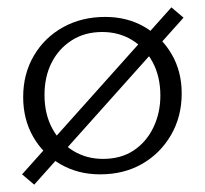

<svg xmlns="http://www.w3.org/2000/svg" viewBox="-20 -466 557 522"><path d="M252 8Q192 8 144.5 -19.5Q97 -47 70 -94.5Q43 -142 43 -202Q43 -265 72 -314.5Q101 -364 151.5 -392Q202 -420 266 -420Q326 -420 372.5 -393Q419 -366 446.5 -319Q474 -272 474 -212Q474 -149 445 -99Q416 -49 366.5 -20.5Q317 8 252 8ZM260 -34Q309 -34 343.5 -57Q378 -80 397 -119.5Q416 -159 416 -206Q416 -258 395 -297Q374 -336 338.5 -357.5Q303 -379 258 -379Q210 -379 174.5 -356Q139 -333 120 -295Q101 -257 101 -208Q101 -156 122 -117Q143 -78 179 -56Q215 -34 260 -34ZM73 36 40 8 446 -446 479 -418Z"/></svg>

Font: Ysabeau Office Light
Style: Regular
Weight: 300
Designer: Christian Thalmann (Catharsis Fonts)
Version: Version 2.001;gftools[0.9.30]; featfreeze: tnum,lnum,ss02